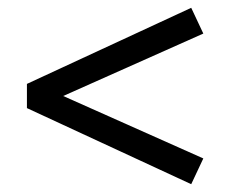

<svg xmlns="http://www.w3.org/2000/svg" viewBox="-20 -476 590 492"><path d="M142 -230 501 -70 470 -4 49 -199V-261L470 -456L501 -390Z"/></svg>

Font: Ysabeau SC Semibold
Style: Regular
Weight: 600
Designer: Christian Thalmann (Catharsis Fonts)
Version: Version 0.003